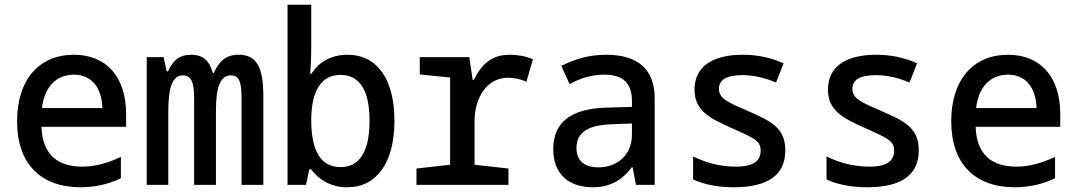

<svg xmlns="http://www.w3.org/2000/svg" viewBox="-20 -780 4544 810"><path d="M320 10C379 10 436 -2 490 -28V-118C436 -93 384 -77 327 -77C225 -77 159 -126 155 -245H512V-299C512 -454 430 -549 292 -549C144 -549 52 -443 52 -268C52 -89 152 10 320 10ZM412 -324H157C167 -413 217 -465 292 -465C366 -465 409 -411 412 -324Z M599 0H690V-309C690 -400 703 -462 751 -462C790 -462 799 -427 799 -364V0H891V-313C891 -409 908 -462 954 -462C993 -462 999 -426 999 -364V0H1091V-371C1091 -494 1065 -549 987 -549C933 -549 904 -522 882 -472H878C864 -522 839 -549 786 -549C741 -549 711 -530 689 -479H683L670 -539H599Z M1445 10C1569 10 1644 -93 1644 -271C1644 -446 1571 -549 1446 -549C1373 -549 1323 -515 1293 -468H1289C1292 -508 1293 -545 1293 -578V-760H1193V0H1271L1285 -66H1292C1326 -21 1376 10 1445 10ZM1417 -75C1335 -75 1293 -141 1293 -273C1293 -399 1337 -464 1416 -464C1499 -464 1539 -397 1539 -270C1539 -144 1499 -75 1417 -75Z M1737 0H2125V-69L1982 -85V-267C1982 -371 2036 -452 2123 -452C2151 -452 2180 -445 2201 -435L2228 -530C2198 -543 2165 -549 2130 -549C2055 -549 2011 -509 1979 -443H1974L1960 -539H1751V-466L1879 -453V-85L1737 -69Z M2481 10C2549 10 2603 -17 2645 -74H2649L2663 0H2742V-364C2742 -490 2669 -549 2537 -549C2461 -549 2402 -529 2348 -502L2383 -425C2427 -450 2477 -465 2529 -465C2600 -465 2646 -437 2646 -354V-329L2539 -326C2394 -322 2314 -268 2314 -151C2314 -45 2380 10 2481 10ZM2504 -74C2450 -74 2412 -98 2412 -156C2412 -219 2457 -253 2564 -256L2646 -259V-214C2646 -119 2578 -74 2504 -74Z M3075 10C3219 10 3293 -41 3293 -146C3293 -242 3230 -270 3137 -311C3051 -348 3013 -364 3013 -405C3013 -444 3046 -463 3112 -463C3157 -463 3200 -454 3254 -432L3286 -513C3229 -538 3174 -549 3114 -549C2988 -549 2910 -501 2910 -402C2910 -314 2972 -282 3066 -240C3163 -197 3189 -185 3189 -145C3189 -102 3161 -77 3084 -77C3011 -77 2951 -97 2904 -120V-23C2951 -1 3010 10 3075 10Z M3638 10C3782 10 3856 -41 3856 -146C3856 -242 3793 -270 3700 -311C3614 -348 3576 -364 3576 -405C3576 -444 3609 -463 3675 -463C3720 -463 3763 -454 3817 -432L3849 -513C3792 -538 3737 -549 3677 -549C3551 -549 3473 -501 3473 -402C3473 -314 3535 -282 3629 -240C3726 -197 3752 -185 3752 -145C3752 -102 3724 -77 3647 -77C3574 -77 3514 -97 3467 -120V-23C3514 -1 3573 10 3638 10Z M4261 10C4320 10 4377 -2 4431 -28V-118C4377 -93 4325 -77 4268 -77C4166 -77 4100 -126 4096 -245H4453V-299C4453 -454 4371 -549 4233 -549C4085 -549 3993 -443 3993 -268C3993 -89 4093 10 4261 10ZM4353 -324H4098C4108 -413 4158 -465 4233 -465C4307 -465 4350 -411 4353 -324Z"/></svg>

Font: Noto Sans Mono SemiCondensed Medium
Style: Regular
Weight: 500
Width: 4
Designer: Monotype Design Team
Foundry: Monotype Imaging Inc.
Version: Version 2.014